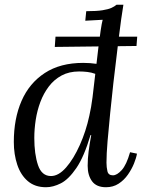

<svg xmlns="http://www.w3.org/2000/svg" viewBox="-20 -775 596 806"><path d="M556 -621 553 -582 210 -578 213 -621ZM173 11Q127 11 97 -14.5Q67 -40 52.5 -83.5Q38 -127 38 -179Q38 -277 70.5 -351.5Q103 -426 168 -468.5Q233 -511 329 -511Q344 -511 358 -510Q372 -509 385 -507Q389 -543 393.5 -579.5Q398 -616 402.5 -646.5Q407 -677 411 -692Q393 -691 374.5 -690Q356 -689 338 -688L342 -728Q386 -728 410.5 -732Q435 -736 448 -742Q461 -748 469 -755H498Q489 -701 479.5 -623.5Q470 -546 456 -427Q449 -363 442.5 -299.5Q436 -236 431.5 -182Q427 -128 427 -92Q427 -73 431 -56Q435 -39 454 -39Q471 -39 491 -61Q511 -83 526 -136L555 -130Q552 -112 542.5 -88.5Q533 -65 517 -42Q501 -19 478 -4Q455 11 425 11Q385 11 366.5 -14Q348 -39 348 -79Q348 -108 352 -139.5Q356 -171 363 -208H360Q333 -117 300.5 -69.5Q268 -22 235.5 -5.5Q203 11 173 11ZM194 -36Q226 -36 257.5 -72Q289 -108 315 -166Q341 -224 355 -289Q363 -324 368.5 -367Q374 -410 380 -465Q364 -471 346.5 -473Q329 -475 312 -475Q270 -475 238.5 -458Q207 -441 185 -412Q163 -383 149.5 -347Q136 -311 130 -272Q124 -233 124 -196Q124 -128 139.5 -82Q155 -36 194 -36Z"/></svg>

Font: Lora
Style: Italic
Weight: 400
Italic angle: -3°
Designer: Olga Karpushina, Alexei Vanyashin (Cyrillic)
Foundry: Cyreal
Version: Version 3.008